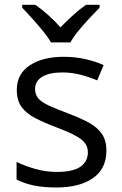

<svg xmlns="http://www.w3.org/2000/svg" viewBox="-20 -786 517 815"><path d="M431.6 -146.5Q431.6 -69.8 374.8 -30Q317.9 9.8 219.2 9.8Q163.1 9.8 122.1 1Q81.1 -7.8 50.3 -23.9V-98.6Q83 -82.5 128.4 -69.3Q173.8 -56.2 221.2 -56.2Q290.5 -56.2 321.8 -78.6Q353 -101.1 353 -139.6Q353 -172.9 324 -195.1Q294.9 -217.3 217.8 -246.1Q166.5 -265.6 129.2 -284.9Q91.8 -304.2 71.5 -332Q51.3 -359.9 51.3 -404.3Q51.3 -472.2 106.2 -508.5Q161.1 -544.9 250.5 -544.9Q298.8 -544.9 341.1 -535.4Q383.3 -525.9 419.9 -509.8L392.6 -444.8Q359.4 -459 321.8 -468.8Q284.2 -478.5 245.1 -478.5Q189 -478.5 158.9 -460Q128.9 -441.4 128.9 -409.2Q128.9 -384.3 142.8 -368.2Q156.7 -352.1 187.5 -337.9Q218.3 -323.7 268.6 -304.7Q318.8 -286.1 355.5 -266.4Q392.1 -246.6 411.9 -218.5Q431.6 -190.4 431.6 -146.5ZM196.3 -606Q183.6 -628.4 161.6 -655.3Q139.6 -682.1 116 -708.3Q92.3 -734.4 74.2 -753.4V-765.6H129.9Q156.2 -747.6 184.3 -722.4Q212.4 -697.3 236.8 -669.9Q263.2 -697.3 291 -722.4Q318.8 -747.6 345.2 -765.6H402.8V-753.4Q383.8 -734.4 359.4 -708.3Q335 -682.1 313 -655.3Q291 -628.4 278.8 -606Z"/></svg>

Font: Open Sans
Style: Regular
Weight: 400
Designer: Monotype Design Team
Foundry: Monotype Imaging Inc.
Version: Version 3.000; ttfautohint (v1.8.4)